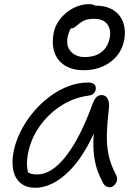

<svg xmlns="http://www.w3.org/2000/svg" viewBox="-20 -889 641 919"><path d="M150 10Q107 10 80 -11.5Q53 -33 44 -72Q35 -111 45 -163Q54 -210 77.5 -257.5Q101 -305 135.5 -347.5Q170 -390 213 -423Q256 -456 304 -475Q352 -494 403 -494Q421 -494 431 -485.5Q441 -477 438 -460Q436 -449 427.5 -441Q419 -433 402 -431Q330 -421 269.5 -381Q209 -341 169 -283.5Q129 -226 116 -163Q109 -131 109 -105Q109 -87 114 -64Q116 -62 118 -62Q131 -54 159 -54Q227 -54 296 -142Q365 -230 425 -397Q432 -414 441.5 -424Q451 -434 466 -434Q486 -434 495.5 -416Q505 -398 501 -368Q493 -300 491.5 -246.5Q490 -193 500 -146.5Q510 -100 536 -51Q541 -42 540.5 -32Q540 -22 535 -13Q530 -4 522.5 1.5Q515 7 506 7Q493 7 485.5 1.5Q478 -4 473 -14Q458 -41 447 -71.5Q436 -102 430.5 -142Q425 -182 428 -238Q428 -244 429 -250Q415 -220 401 -194Q361 -121 317 -76Q273 -31 230.5 -10.5Q188 10 150 10ZM382 -553Q325 -553 289 -576.5Q253 -600 240 -640.5Q227 -681 237 -732Q243 -761 259 -785.5Q275 -810 298.5 -829Q322 -848 349.5 -858.5Q377 -869 405 -869Q427 -869 435 -862Q436 -862 437 -862Q490 -862 524 -839.5Q558 -817 570.5 -779Q583 -741 574 -695Q565 -651 538 -619.5Q511 -588 471 -570.5Q431 -553 382 -553ZM319 -753Q309 -736 304 -713Q295 -669 319 -642.5Q343 -616 386 -616Q435 -616 465.5 -639.5Q496 -663 505 -707Q513 -747 493.5 -773Q474 -799 431 -799Q396 -799 376.5 -787.5Q357 -776 345 -764.5Q333 -753 320 -753Q319 -753 319 -753Z"/></svg>

Font: Shantell Sans Light Light
Style: Italic
Weight: 300
Italic angle: -11°
Version: Version 1.008;[ac192a2d6]